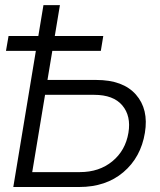

<svg xmlns="http://www.w3.org/2000/svg" viewBox="-20 -748 641 768"><path d="M169.9 -428.2H364.7Q472.2 -428.2 523.7 -369.6Q575.2 -311 559.6 -216.8Q543.5 -118.7 473.6 -59.3Q403.8 0 296.9 0H33.2L153.8 -727.5H219.7ZM160.2 -368.7 108.9 -59.6H299.8Q377 -59.6 429.4 -102.8Q481.9 -146 493.7 -216.8Q504.9 -284.2 469.2 -326.4Q433.6 -368.7 356.4 -368.7ZM3.9 -544.4 14.2 -604H393.1L383.3 -544.4Z"/></svg>

Font: Inter Display Light
Style: Italic
Weight: 300
Italic angle: -9.39999°
Designer: Rasmus Andersson
Foundry: rsms
Version: Version 4.000;git-a52131595